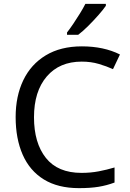

<svg xmlns="http://www.w3.org/2000/svg" viewBox="-20 -964 672 994"><path d="M403 -645Q288 -645 222 -568Q156 -491 156 -357Q156 -224 217.5 -146.5Q279 -69 402 -69Q449 -69 491 -77Q533 -85 573 -97V-19Q533 -4 490.5 3Q448 10 389 10Q280 10 207 -35Q134 -80 97.5 -163Q61 -246 61 -358Q61 -466 100.5 -548.5Q140 -631 217 -677.5Q294 -724 404 -724Q517 -724 601 -682L565 -606Q532 -621 491.5 -633Q451 -645 403 -645ZM528 -934Q516 -916 491 -887.5Q466 -859 437.5 -830.5Q409 -802 385 -784H327V-796Q342 -815 359.5 -841Q377 -867 394 -894.5Q411 -922 422 -944H528Z"/></svg>

Font: Noto Sans NKo
Style: Regular
Weight: 400
Designer: Monotype Design Team
Foundry: Monotype Imaging Inc.
Version: Version 2.003; ttfautohint (v1.8.4.7-5d5b)